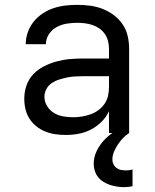

<svg xmlns="http://www.w3.org/2000/svg" viewBox="-20 -548 640 791"><path d="M251 8Q230 8 208.5 5Q187 2 167 -6Q147 -14 130 -27.5Q113 -41 101.5 -59Q90 -77 85 -98Q80 -119 80 -141Q80 -169 89 -195.5Q98 -222 117 -242Q136 -262 160.5 -274.5Q185 -287 212 -294.5Q239 -302 266.5 -304.5Q294 -307 321 -307H429V-347Q429 -363 425 -379Q421 -395 412 -408Q403 -421 389.5 -430.5Q376 -440 361 -445Q346 -450 330 -452Q314 -454 298 -454Q276 -454 254.5 -450.5Q233 -447 213.5 -436.5Q194 -426 181.5 -407Q169 -388 169 -366H86Q86 -391 94.5 -415Q103 -439 118.5 -458.5Q134 -478 155 -492Q176 -506 199.5 -514Q223 -522 248 -525Q273 -528 298 -528Q325 -528 351.5 -524.5Q378 -521 402.5 -511.5Q427 -502 448.5 -486Q470 -470 485 -448Q500 -426 506 -400Q512 -374 512 -347V0H429V-90Q418 -66 398.5 -46.5Q379 -27 355 -14.5Q331 -2 304.5 3Q278 8 251 8ZM282 -65Q300 -65 318 -68Q336 -71 353 -77Q370 -83 385 -94Q400 -105 410.5 -120Q421 -135 425 -153Q429 -171 429 -189V-234H321Q305 -234 288 -233Q271 -232 255 -228.5Q239 -225 223 -220Q207 -215 193 -205.5Q179 -196 171 -181Q163 -166 163 -150Q163 -129 174 -111Q185 -93 202.5 -82.5Q220 -72 240.5 -68.5Q261 -65 282 -65ZM490 223Q476 223 461 220.5Q446 218 432.5 213.5Q419 209 406 201Q393 193 384 181.5Q375 170 370.5 155.5Q366 141 366 127Q366 98 379.5 71.5Q393 45 413.5 24.5Q434 4 459.5 -10.5Q485 -25 512 -35V0Q498 9 486.5 21Q475 33 465.5 47.5Q456 62 449.5 77.5Q443 93 443 110Q443 120 447.5 129Q452 138 460 144Q468 150 478 152Q488 154 498 154Q505 154 512.5 153Q520 152 526 150V219Q518 221 508.5 222Q499 223 490 223Z"/></svg>

Font: Iosevka Fixed Extended
Style: Regular
Weight: 400
Width: 7
Monospace: yes
Designer: Belleve Invis
Foundry: Belleve Invis
Version: Version 24.1.1; ttfautohint (v1.8.4)